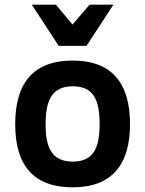

<svg xmlns="http://www.w3.org/2000/svg" viewBox="-20 -786 621 821"><path d="M291 -527C119.1 -527 45 -426.9 45 -255C45 -75 127 15 291 15C461.1 15 536 -85.2 536 -255C536 -426.4 462 -527 291 -527ZM291 -95C199.6 -95 175 -157.1 175 -255C175 -352.7 199.7 -417 291 -417C383.1 -417 406 -354.4 406 -255C406 -157 381.9 -95 291 -95ZM350 -590 465 -766H363L290 -681L219 -766H116L231 -590Z"/></svg>

Font: Fog Sans
Style: Bold
Weight: 700
Foundry: Intel Corporation
Version: Version 1.00